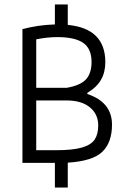

<svg xmlns="http://www.w3.org/2000/svg" viewBox="-20 -734 603 864"><path d="M227 -1H81V-603Q153 -622 227 -624V-714H285V-622Q454 -606 454 -454Q454 -409 434.5 -375Q415 -341 373 -316V-311Q484 -274 484 -173Q484 -93 440.5 -51Q397 -9 285 -2V110H227ZM281 -339Q343 -350 367.5 -377.5Q392 -405 392 -455Q392 -515 354.5 -541Q317 -567 238 -567Q193 -567 143 -557V-339ZM231 -58Q307 -58 348.5 -70Q390 -82 406 -106Q422 -130 422 -170Q422 -220 384.5 -251Q347 -282 279 -282H143V-58Z"/></svg>

Font: Athiti
Style: Regular
Weight: 400
Designer: CadsonDemak Team
Foundry: CadsonDemak
Version: Version 1.032